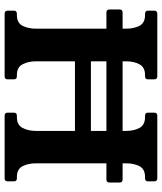

<svg xmlns="http://www.w3.org/2000/svg" viewBox="45 -745 700 830"><g transform="rotate(90 395.0 -330.0)"><path d="M34 -440Q21 -440 21 -453V-497Q21 -510 34 -510H104V-524Q104 -559 91.5 -583Q79 -607 45 -607H40Q26 -607 26 -620V-647Q26 -660 40 -660H310Q323 -660 323 -647V-620Q323 -607 310 -607H304Q271 -607 258 -583Q245 -559 245 -524V-510H546V-524Q546 -559 533 -583Q520 -607 486 -607H480Q467 -607 467 -620V-647Q467 -660 480 -660H751Q764 -660 764 -647V-620Q764 -607 751 -607H745Q711 -607 698.5 -583Q686 -559 686 -524V-510H756Q769 -510 769 -497V-453Q769 -440 756 -440H686V-136Q686 -102 698.5 -77.5Q711 -53 745 -53H751Q764 -53 764 -40V-13Q764 0 751 0H480Q467 0 467 -13V-40Q467 -53 480 -53H486Q520 -53 533 -77.5Q546 -102 546 -136V-304H245V-136Q245 -102 258 -77.5Q271 -53 304 -53H310Q323 -53 323 -40V-13Q323 0 310 0H40Q26 0 26 -13V-40Q26 -53 40 -53H45Q79 -53 91.5 -77.5Q104 -102 104 -136V-440ZM245 -373H546V-440H245Z"/></g></svg>

Font: Young Serif
Style: Regular
Weight: 400
Designer: Bastien Sozeau
Foundry: NBR — Bastien Sozeau
Version: Version 3.004; ttfautohint (v1.8.4.7-5d5b);gftools[0.9.33]